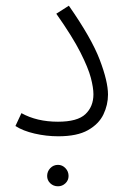

<svg xmlns="http://www.w3.org/2000/svg" viewBox="-20 -472 445 672"><path d="M34 -31 55 -76Q109 -46 183 -46Q251 -46 279 -72.5Q307 -99 307 -142Q307 -165 298 -199.5Q289 -234 261.5 -288.5Q234 -343 177 -424L221 -452Q300 -339 329 -263Q358 -187 358 -141Q358 -105 342 -71.5Q326 -38 288 -16.5Q250 5 184 5Q142 5 101 -4.5Q60 -14 34 -31ZM183 180Q167 180 156 169.5Q145 159 145 144Q145 128 156 116.5Q167 105 183 105Q198 105 209 116.5Q220 128 220 144Q220 159 209 169.5Q198 180 183 180Z"/></svg>

Font: Noto Sans Arabic UI SmCn Lt
Style: Regular
Weight: 300
Width: 4
Designer: Monotype Design Team, Nadine Chahine and Nizar Qandah
Foundry: Monotype Imaging Inc.
Version: Version 2.010; ttfautohint (v1.8.4.7-5d5b)